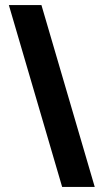

<svg xmlns="http://www.w3.org/2000/svg" viewBox="-20 -740 425 760"><path d="M144 -720 355 0H226L15 -720Z"/></svg>

Font: Akshar
Style: Bold
Weight: 700
Designer: Tall Chai
Foundry: Tall Chai
Version: Version 1.000